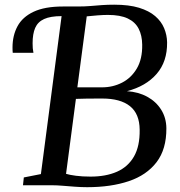

<svg xmlns="http://www.w3.org/2000/svg" viewBox="-20 -770 749 798"><path d="M342.5 8Q317.5 8 291 6Q264.5 4 240.2 2Q216 0 196.5 0H75.5L79 -32.5L150 -46.5L236 -703L221.5 -723L241.5 -743H303.5Q332 -743 355.8 -745Q379.5 -747 403.2 -748.8Q427 -750.5 455 -750.5Q516 -750.5 557.8 -737.8Q599.5 -725 625 -703Q650.5 -681 662.2 -652.8Q674 -624.5 674.5 -594Q675.5 -514 631 -462.8Q586.5 -411.5 507.5 -391Q555 -388 591.8 -368Q628.5 -348 649.8 -314.2Q671 -280.5 671.5 -237Q672 -150 630.8 -96Q589.5 -42 515.2 -17Q441 8 342.5 8ZM301.5 -407Q322.5 -407 349.2 -407Q376 -407 404 -407Q449 -407 487.2 -426.5Q525.5 -446 548.8 -485.5Q572 -525 571 -584.5Q570.5 -623 556.2 -650.8Q542 -678.5 511 -693.2Q480 -708 428.5 -708Q411 -708 386.2 -706.2Q361.5 -704.5 340.5 -702ZM356.5 -36Q420 -36 466 -56.2Q512 -76.5 536.8 -119.5Q561.5 -162.5 560.5 -230.5Q560 -297 520.2 -328.8Q480.5 -360.5 405 -360.5Q371 -360.5 342.5 -360.2Q314 -360 295.5 -359L254.5 -47.5Q269 -43 295.5 -39.5Q322 -36 356.5 -36ZM33 -550.5Q32.5 -555.5 32.2 -560.5Q32 -565.5 32 -572.5Q32 -622.5 52.8 -661Q73.5 -699.5 119.8 -721.2Q166 -743 241.5 -743L236 -703Q190 -703 163.5 -691Q137 -679 126.2 -654Q115.5 -629 115.5 -590.5Q115.5 -579 116.2 -569.5Q117 -560 119 -550.5Z"/></svg>

Font: Merriweather 60pt
Style: Italic
Weight: 400
Italic angle: -7.8°
Version: Version 2.101